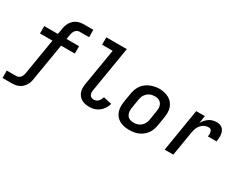

<svg xmlns="http://www.w3.org/2000/svg" viewBox="-108 -1301 2609 2072"><g transform="rotate(30 1196.5 -265.0)"><path d="M-7 205V113H109Q123 113 137.5 107Q152 101 161.5 89Q171 77 176.5 63Q182 49 184 35L258 -413H103V-505H273L286 -580Q289 -601 296 -621.5Q303 -642 315.5 -661Q328 -680 345 -695Q362 -710 382.5 -719Q403 -728 424 -731.5Q445 -735 466 -735H582V-643H466Q452 -643 438 -637Q424 -631 414 -619Q404 -607 399 -593Q394 -579 391 -565L381 -505H537V-413H366L289 50Q286 71 279 91.5Q272 112 259.5 131Q247 150 230 165Q213 180 192.5 189Q172 198 151 201.5Q130 205 109 205Z M961 8Q935 8 910 3.5Q885 -1 864 -12.5Q843 -24 827.5 -43Q812 -62 804 -85Q796 -108 796 -134Q796 -160 800 -186L876 -643H744V-735H999L906 -171Q903 -155 903.5 -139.5Q904 -124 911 -111Q918 -98 931.5 -91Q945 -84 961 -84Q976 -84 990.5 -90Q1005 -96 1016 -107.5Q1027 -119 1034 -133Q1041 -147 1045 -162L1149 -139Q1140 -108 1122.5 -80Q1105 -52 1079.5 -31.5Q1054 -11 1023 -1.5Q992 8 961 8Z M1454 8Q1423 8 1392 2Q1361 -4 1335 -18.5Q1309 -33 1290 -56Q1271 -79 1261.5 -108Q1252 -137 1252 -168.5Q1252 -200 1257 -232L1275 -342Q1280 -370 1290 -397Q1300 -424 1317.5 -448Q1335 -472 1359 -490Q1383 -508 1410.5 -519Q1438 -530 1465.5 -535.5Q1493 -541 1521 -541Q1553 -541 1583.5 -533.5Q1614 -526 1640 -511.5Q1666 -497 1685 -474Q1704 -451 1713.5 -422Q1723 -393 1723 -361.5Q1723 -330 1718 -298L1700 -188Q1695 -160 1685 -133Q1675 -106 1657.5 -82.5Q1640 -59 1616 -40.5Q1592 -22 1565 -11Q1538 0 1510 4Q1482 8 1454 8ZM1456 -84Q1473 -84 1489 -87Q1505 -90 1520.5 -97Q1536 -104 1549 -115.5Q1562 -127 1571.5 -141.5Q1581 -156 1586.5 -171.5Q1592 -187 1594 -203L1612 -313Q1615 -330 1615.5 -346.5Q1616 -363 1612.5 -378.5Q1609 -394 1600.5 -407.5Q1592 -421 1579 -430Q1566 -439 1550 -442.5Q1534 -446 1517 -446Q1501 -446 1485 -443Q1469 -440 1454 -432.5Q1439 -425 1426 -413.5Q1413 -402 1403.5 -388Q1394 -374 1389 -358.5Q1384 -343 1381 -327L1363 -217Q1359 -192 1360.5 -167.5Q1362 -143 1374.5 -123Q1387 -103 1409 -93.5Q1431 -84 1456 -84Z M1895 0 1982 -530H2090L2075 -436Q2087 -458 2104 -477.5Q2121 -497 2142 -511Q2163 -525 2186.5 -531.5Q2210 -538 2234 -538Q2255 -538 2275 -532Q2295 -526 2309 -512.5Q2323 -499 2330.5 -480Q2338 -461 2340 -441Q2342 -421 2340.5 -399.5Q2339 -378 2336 -357H2228Q2229 -367 2230 -377Q2231 -387 2230.5 -396.5Q2230 -406 2227.5 -415Q2225 -424 2220 -431.5Q2215 -439 2206 -442.5Q2197 -446 2187 -446Q2170 -446 2152.5 -441Q2135 -436 2120 -425.5Q2105 -415 2093 -400.5Q2081 -386 2073 -370Q2065 -354 2060.5 -337Q2056 -320 2053 -303L2003 0Z"/></g></svg>

Font: Iosevka Curly SmBdEx
Style: Italic
Weight: 600
Width: 7
Italic angle: -9°
Monospace: yes
Designer: Belleve Invis
Foundry: Belleve Invis
Version: Version 11.1.0; ttfautohint (v1.8.3)